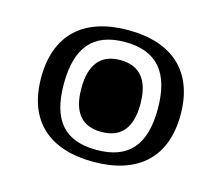

<svg xmlns="http://www.w3.org/2000/svg" viewBox="-75 -562 774 669"><g transform="rotate(15 311.5 -227.5)"><path d="M311 10C471 10 563 -72 563 -227C563 -382 471 -465 311 -465C151 -465 60 -382 60 -227C60 -72 151 10 311 10ZM311 -33C195 -33 142 -96 142 -226C142 -356 195 -422 311 -422C427 -422 481 -356 481 -226C481 -96 427 -33 311 -33ZM311 -98C382 -98 418 -140 418 -227C418 -313 382 -357 311 -357C241 -357 205 -313 205 -227C205 -140 241 -98 311 -98Z"/></g></svg>

Font: Noto Serif Thai
Style: Regular
Weight: 400
Designer: Monotype Design Team
Foundry: Monotype Imaging Inc.
Version: Version 1.901